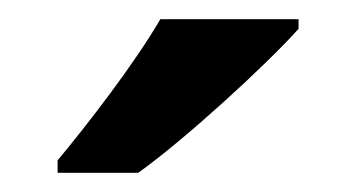

<svg xmlns="http://www.w3.org/2000/svg" viewBox="-20 -786 371 200"><path d="M291 -756V-766H147C121 -721 71 -656 40 -619V-606H124C173 -641 258 -719 291 -756Z"/></svg>

Font: Noto Sans Bengali SemiBold
Style: Regular
Weight: 600
Designer: Jelle Bosma - Monotype Design Team
Foundry: Monotype Imaging Inc.
Version: Version 2.003